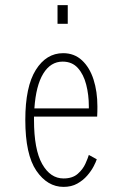

<svg xmlns="http://www.w3.org/2000/svg" viewBox="-20 -720 490 751"><path d="M228.5 11Q165.5 11 122.2 -52.2Q79 -115.5 79 -251Q79 -381 120 -446.5Q161 -512 227 -512Q270.5 -512 300.5 -484.2Q330.5 -456.5 345.8 -409.2Q361 -362 361 -303.5Q361 -294 360.8 -283.5Q360.5 -273 360 -264H113Q113 -257.5 113 -251Q113 -135 145 -78.5Q177 -22 228.5 -22Q263.5 -22 284 -40Q304.5 -58 314.2 -80Q324 -102 327.5 -114L358.5 -97Q355.5 -87 346.2 -69.2Q337 -51.5 321 -33Q305 -14.5 282.2 -1.8Q259.5 11 228.5 11ZM225 -479Q178 -479 149.2 -432Q120.5 -385 114.5 -296H327.5V-304Q327.5 -349 317.2 -389Q307 -429 284.5 -454Q262 -479 225 -479ZM205 -700H245V-627H205Z"/></svg>

Font: Trispace Condensed Thin
Style: Regular
Weight: 100
Width: 3
Designer: Tyler Finck
Foundry: Etcetera Type Company
Version: Version 1.210; ttfautohint (v1.8.3)